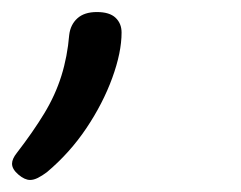

<svg xmlns="http://www.w3.org/2000/svg" viewBox="-68 -104 401 319"><path d="M-18 195Q-27 195 -37.5 186Q-48 177 -48 168Q-48 164 -46 159.5Q-44 155 -40 150Q-13 115 5.5 84.5Q24 54 34 22Q44 -10 47 -46Q49 -63 60.5 -73.5Q72 -84 93 -84Q114 -84 124 -74.5Q134 -65 134 -50Q134 -17 118.5 25.5Q103 68 75.5 109Q48 150 10 182Q2 188 -5 191.5Q-12 195 -18 195Z"/></svg>

Font: Playwrite RO Light
Style: Regular
Weight: 300
Version: Version 1.002